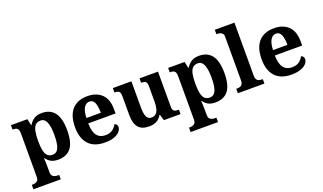

<svg xmlns="http://www.w3.org/2000/svg" viewBox="-91 -1346 3634 2162"><g transform="rotate(-20 1726.5 -265.5)"><path d="M12.8 229V176H24.8Q39.7 176 56.2 171.5Q72.7 167.1 84.2 153.1Q95.8 139 95.8 110.9V-412.7Q95.8 -443.8 87.2 -458.6Q78.6 -473.4 63.9 -478.2Q49.2 -483 30.1 -483H21.7V-536H218.2L236.3 -458.2H240.3Q262.1 -497.2 298.7 -521.6Q335.3 -546 393.3 -546Q492.9 -546 545.4 -478.6Q597.9 -411.3 597.9 -266.1Q597.9 -121.1 545.7 -54.7Q493.4 11.7 391.5 11.7Q338.8 11.7 305.2 -7Q271.6 -25.7 249.6 -58.3H244.4Q246.4 -31.6 247.4 -2Q248.4 27.6 248.4 53V110.7Q248.4 139.1 260.2 153Q272 167 288.5 171.5Q304.9 176 318.8 176H340.9V229ZM350 -62.1Q400.4 -62.1 422.2 -112.4Q444 -162.7 444 -264.8Q444 -364.8 422.5 -417.9Q400.9 -471 351.3 -471Q311.5 -471 289 -447.4Q266.4 -423.8 257.4 -378.1Q248.4 -332.3 248.4 -266.1Q248.4 -197.7 257.4 -152.3Q266.4 -106.9 288.6 -84.5Q310.8 -62.1 350 -62.1Z M951.1 10Q823 10 757.4 -62.3Q691.9 -134.6 691.9 -265.2Q691.9 -405.7 756.8 -477.3Q821.8 -548.9 940 -548.9Q1049.2 -548.9 1111.6 -488Q1174.1 -427.2 1174.1 -308.2V-256.9H846.3Q848.3 -156.6 883.5 -110.9Q918.7 -65.2 986 -65.2Q1037.4 -65.2 1070.5 -89.3Q1103.5 -113.4 1120.3 -147.9Q1134.3 -143.8 1144.1 -132.5Q1153.8 -121.1 1153.8 -104.1Q1153.8 -78.3 1133.1 -51.8Q1112.3 -25.3 1067.8 -7.7Q1023.3 10 951.1 10ZM1020.9 -320.8Q1020.9 -397.3 1002.8 -440.6Q984.6 -483.9 942 -483.9Q900.4 -483.9 875.4 -442.1Q850.4 -400.4 848.3 -320.8Z M1480.7 10Q1394.2 10 1353.5 -38.2Q1312.8 -86.5 1312.8 -187.7V-412.1Q1312.8 -441.5 1306.2 -456.6Q1299.7 -471.7 1285.2 -477.3Q1270.8 -483 1246.5 -483H1242.9V-536H1465.4V-215.9Q1465.4 -173.5 1472.3 -141.7Q1479.2 -109.8 1495.5 -92.3Q1511.8 -74.9 1540.8 -74.9Q1573.2 -74.9 1593.4 -93.6Q1613.6 -112.4 1622.8 -146.6Q1632 -180.8 1632 -227V-419.1Q1632 -448.2 1623.6 -461.7Q1615.2 -475.3 1600.5 -479.1Q1585.8 -483 1566.3 -483H1562.7V-536H1784V-116Q1784 -87.5 1792.6 -73.9Q1801.2 -60.3 1816.5 -56.7Q1831.8 -53 1850.9 -53H1859.2V0H1659.6L1637.9 -71.1H1632.9Q1607.1 -27.9 1569.6 -9Q1532 10 1480.7 10Z M1896.8 229V176H1908.8Q1923.7 176 1940.2 171.5Q1956.7 167.1 1968.2 153.1Q1979.8 139 1979.8 110.9V-412.7Q1979.8 -443.8 1971.2 -458.6Q1962.6 -473.4 1947.9 -478.2Q1933.2 -483 1914.1 -483H1905.7V-536H2102.2L2120.3 -458.2H2124.3Q2146.1 -497.2 2182.7 -521.6Q2219.3 -546 2277.3 -546Q2376.9 -546 2429.4 -478.6Q2481.9 -411.3 2481.9 -266.1Q2481.9 -121.1 2429.7 -54.7Q2377.4 11.7 2275.5 11.7Q2222.8 11.7 2189.2 -7Q2155.6 -25.7 2133.6 -58.3H2128.4Q2130.4 -31.6 2131.4 -2Q2132.4 27.6 2132.4 53V110.7Q2132.4 139.1 2144.2 153Q2156 167 2172.5 171.5Q2188.9 176 2202.8 176H2224.9V229ZM2234 -62.1Q2284.4 -62.1 2306.2 -112.4Q2328 -162.7 2328 -264.8Q2328 -364.8 2306.5 -417.9Q2284.9 -471 2235.3 -471Q2195.5 -471 2173 -447.4Q2150.4 -423.8 2141.4 -378.1Q2132.4 -332.3 2132.4 -266.1Q2132.4 -197.7 2141.4 -152.3Q2150.4 -106.9 2172.6 -84.5Q2194.8 -62.1 2234 -62.1Z M2546.1 0V-53H2557.9Q2578.6 -53 2594.5 -58.9Q2610.4 -64.8 2619.6 -80.3Q2628.9 -95.8 2628.9 -123.9V-645.9Q2628.9 -673 2616.8 -685.8Q2604.7 -698.6 2588.2 -702.8Q2571.8 -707 2557.9 -707H2546.1V-760H2781.5V-123.9Q2781.5 -95.8 2790.7 -80.3Q2800 -64.8 2816.4 -58.9Q2832.8 -53 2852.4 -53H2864.3V0Z M3187.1 10Q3059 10 2993.4 -62.3Q2927.9 -134.6 2927.9 -265.2Q2927.9 -405.7 2992.8 -477.3Q3057.8 -548.9 3176 -548.9Q3285.2 -548.9 3347.6 -488Q3410.1 -427.2 3410.1 -308.2V-256.9H3082.3Q3084.3 -156.6 3119.5 -110.9Q3154.7 -65.2 3222 -65.2Q3273.4 -65.2 3306.5 -89.3Q3339.5 -113.4 3356.3 -147.9Q3370.3 -143.8 3380.1 -132.5Q3389.8 -121.1 3389.8 -104.1Q3389.8 -78.3 3369.1 -51.8Q3348.3 -25.3 3303.8 -7.7Q3259.3 10 3187.1 10ZM3256.9 -320.8Q3256.9 -397.3 3238.8 -440.6Q3220.6 -483.9 3178 -483.9Q3136.4 -483.9 3111.4 -442.1Q3086.4 -400.4 3084.3 -320.8Z"/></g></svg>

Font: Noto Serif Malayalam
Style: Regular
Weight: 400
Designer: Indian type Foundry, Jelle Bosma, Monotype Design Team
Foundry: Monotype Imaging Inc.
Version: Version 2.103